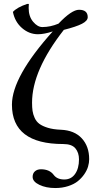

<svg xmlns="http://www.w3.org/2000/svg" viewBox="-20 -718 499 965"><path d="M170.9 -545.9Q126.5 -545.9 90.6 -577.1Q54.7 -608.4 44.9 -658.2Q65.9 -681.2 116.2 -698.2H125Q124 -692.4 124 -678.2Q124 -635.3 146.5 -608.6Q168.9 -582 192.9 -582Q232.9 -582 273.9 -599.1Q340.3 -668.9 377 -668.9Q420.9 -668.9 420.9 -631.8Q420.9 -613.3 391.8 -598.4Q362.8 -583.5 300.8 -567.9Q141.1 -363.8 141.1 -202.1Q141.1 -177.7 143.6 -160.6Q146 -143.6 154.3 -125.2Q162.6 -106.9 178 -95.5Q193.4 -84 220.5 -75.7Q247.6 -67.4 286.1 -65.9Q354 -63 391.1 -22.7Q428.2 17.6 428.2 82Q428.2 100.1 422.6 119.1Q417 138.2 403.6 157.7Q390.1 177.2 371.1 192.6Q352.1 208 322.5 217.5Q293 227.1 257.8 227.1Q211.4 227.1 177.7 210.9Q144 194.8 144 170.9Q144 153.3 155.5 143.1Q167 132.8 186 132.8Q229 132.8 250 161.1Q267.1 184.1 303.2 184.1Q337.9 184.1 357.4 156.2Q377 128.4 377 83Q377 49.3 358.9 27.6Q340.8 5.9 297.9 5.9Q40 5.9 40 -191.9Q40 -331.5 245.1 -560.1Q201.7 -545.9 170.9 -545.9Z"/></svg>

Font: Common Serif Medium
Style: Regular
Weight: 500
Designer: Philipp H. Poll, Khaled Hosny
Foundry: Stefan Peev, Context Ltd.
Version: Version 1.026